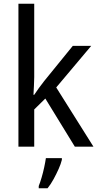

<svg xmlns="http://www.w3.org/2000/svg" viewBox="-20 -780 525 1021"><path d="M162 -370Q162 -350 160.5 -324Q159 -298 158 -276H162Q171 -290 187 -312Q203 -334 215 -349L367 -536H465L279 -315L477 0H378L221 -256L162 -198V0H78V-760H162ZM309 70Q304 91 292 118Q280 145 265 172.5Q250 200 233 221H186V209Q193 192 201 165Q209 138 215 110Q221 82 224 61H309Z"/></svg>

Font: Noto Sans Gujarati SemiCondensed
Style: Regular
Weight: 400
Width: 4
Designer: Jelle Bosma - Monotype Design Team, Universal Thirst
Foundry: Monotype Imaging Inc.
Version: Version 2.106; ttfautohint (v1.8.4.7-5d5b)